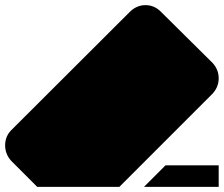

<svg xmlns="http://www.w3.org/2000/svg" viewBox="-20 -734 872 748"><path d="M547 -714Q514 -714 488 -690L23 -226Q0 -202 0 -168Q0 -134 23 -108L125 -6H445L809 -370Q832 -396 832 -429Q832 -462 809 -488L605 -690Q580 -714 547 -714ZM625 -90 541 -6H832V-90Z"/></svg>

Font: JetBrainsMono NF
Style: Regular
Weight: 400
Designer: Philipp Nurullin, Konstantin Bulenkov
Foundry: JetBrains
Version: Version 2.251; ttfautohint (v1.8.3);Nerd Fonts 2.2.2